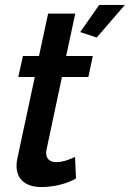

<svg xmlns="http://www.w3.org/2000/svg" viewBox="-20 -750 526 778"><path d="M305 -620 372 -598 486 -730H382ZM47 -78C47 -18 91 8 148 8C202 8 257 -8 288 -27L284 -114C269 -107 238 -93 208 -93C185 -93 167 -104 167 -131C167 -136 168 -141 169 -146L231 -438H338L356 -523H248L285 -695H175L138 -523H73L54 -438H121L51 -111C48 -99 47 -88 47 -78Z"/></svg>

Font: FIGSv2-sans-serif SmBold Italic
Style: Regular
Weight: 600
Italic angle: -12°
Designer: Matt McInerney, Pablo Impallari, Rodrigo Fuenzalida
Foundry: Matt McInerney, Pablo Impallari, Rodrigo Fuenzalida
Version: Version 4.020;hotconv 1.0.109;makeotfexe 2.5.65596